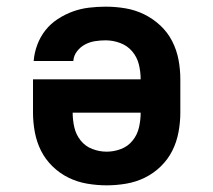

<svg xmlns="http://www.w3.org/2000/svg" viewBox="-20 -548 640 576"><path d="M300 8Q271 8 241.5 3Q212 -2 185.5 -15Q159 -28 137.5 -49Q116 -70 103 -96Q90 -122 84.5 -151.5Q79 -181 79 -210V-310H402Q402 -333 396.5 -355Q391 -377 376.5 -394Q362 -411 340.5 -419Q319 -427 297 -427Q281 -427 265 -424.5Q249 -422 235 -414.5Q221 -407 211 -394Q201 -381 200 -365H81Q83 -390 92 -414Q101 -438 116.5 -457.5Q132 -477 153.5 -491Q175 -505 198.5 -513.5Q222 -522 247 -525Q272 -528 297 -528Q327 -528 356.5 -523Q386 -518 412.5 -505Q439 -492 461 -471.5Q483 -451 496.5 -424.5Q510 -398 515.5 -369Q521 -340 521 -310V-210Q521 -181 515.5 -151.5Q510 -122 497 -96Q484 -70 462.5 -49Q441 -28 414.5 -15Q388 -2 358.5 3Q329 8 300 8ZM300 -93Q322 -93 343 -101Q364 -109 378 -126.5Q392 -144 397 -166Q402 -188 402 -210H198Q198 -188 203 -166Q208 -144 222 -126.5Q236 -109 257 -101Q278 -93 300 -93Z"/></svg>

Font: Iosevka Etoile
Style: Bold
Weight: 700
Designer: Belleve Invis
Foundry: Belleve Invis
Version: Version 28.1.0; ttfautohint (v1.8.4)